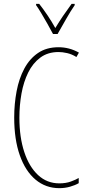

<svg xmlns="http://www.w3.org/2000/svg" viewBox="-20 -970 455 1000"><path d="M285 -699Q229 -699 190 -670Q151 -641 127 -592.5Q103 -544 92 -483Q81 -422 81 -357Q81 -255 106.5 -178Q132 -101 178.5 -58Q225 -15 289 -15Q323 -15 349 -24.5Q375 -34 390 -43V-16Q371 -5 344.5 2.5Q318 10 289 10Q218 10 165 -34.5Q112 -79 83 -161.5Q54 -244 54 -358Q54 -429 66.5 -495Q79 -561 106.5 -612.5Q134 -664 178 -694Q222 -724 285 -724Q341 -724 391 -696L378 -673Q354 -688 329.5 -693.5Q305 -699 285 -699ZM256 -793Q243 -818 226.5 -847Q210 -876 194.5 -902Q179 -928 168 -943V-950H184Q204 -925 227 -891Q250 -857 268 -824Q288 -857 308 -886.5Q328 -916 353 -950H369V-943Q347 -911 323.5 -869.5Q300 -828 280 -793Z"/></svg>

Font: Noto Sans ExtraCondensed Thin
Style: Regular
Weight: 100
Width: 2
Designer: Monotype Design Team
Foundry: Monotype Imaging Inc.
Version: Version 2.013; ttfautohint (v1.8.4.7-5d5b)